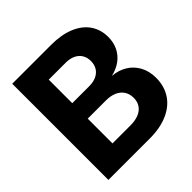

<svg xmlns="http://www.w3.org/2000/svg" viewBox="-191 -878 1027 1027"><g transform="rotate(-45 322.5 -364.0)"><path d="M52.3 -727.5H346.7Q424.2 -727.5 479.7 -704.4Q535.2 -681.2 564 -639.2Q592.8 -597.1 592.8 -541.2Q592.8 -499.9 576.7 -467.1Q560.5 -434.3 531.1 -412.4Q501.6 -390.5 461.1 -380.8V-379.8Q506.4 -376 542.3 -354Q578.1 -331.9 598.7 -293.8Q619.3 -255.6 619.3 -205.3Q619.3 -144.3 589.7 -97.9Q560.1 -51.6 502.7 -25.8Q445.3 0 364.6 0H52.3ZM341.8 -122.7Q378.5 -122.7 404.7 -133.5Q431 -144.3 444.9 -165.1Q458.8 -185.8 458.8 -214.7Q458.8 -243.7 445.1 -265.3Q431.3 -286.9 405.4 -298.4Q379.5 -310 343.8 -310H205.9V-122.7ZM334.3 -427Q365.7 -427 388.7 -437.8Q411.6 -448.6 423.9 -468.7Q436.1 -488.8 436.1 -515.9Q436.1 -543.1 423.9 -563.1Q411.6 -583.2 388.7 -594Q365.7 -604.9 334.3 -604.9H205.9V-427Z"/></g></svg>

Font: Intratopia Thin
Style: Regular
Weight: 100
Designer: Rasmus Andersson
Foundry: rsms
Version: Version 3.000;Glyphs 3.2.3 (3260)